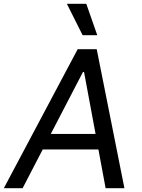

<svg xmlns="http://www.w3.org/2000/svg" viewBox="-40 -985 742 1005"><path d="M78.5 0 183.6 -202.8H475.1L512.8 0H611.2L466.3 -727.3H366.5L-19.9 0ZM225.9 -284.1 394.2 -608H399.9L460.2 -284.1ZM310 -965.2 392.4 -800.8H469.1L411.6 -965.2Z"/></svg>

Font: Margiela Sans Text
Style: Italic
Weight: 400
Italic angle: -9.39999°
Designer: Stefan Endress, Andreas Faust
Version: Version 1.100;FEAKit 1.0